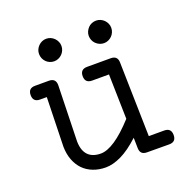

<svg xmlns="http://www.w3.org/2000/svg" viewBox="-112 -707 827 833"><g transform="rotate(-20 301.0 -290.5)"><path d="M70.8 -357.9Q39.1 -357.9 39.1 -389.6Q39.1 -421.4 70.8 -421.4H134.8Q166.5 -421.4 166.5 -389.6L159.7 -131.3Q160.6 -89.4 180.9 -68.4Q201.2 -47.4 239.3 -47.4Q268.6 -47.4 306.9 -72.8Q345.2 -98.1 394 -151.4L389.2 -357.9H311.5Q279.3 -357.9 279.3 -389.6Q279.3 -421.4 311.5 -421.4H420.4Q452.1 -421.4 452.1 -389.6L460 -47.4H531.2Q563 -47.4 563 -15.1Q563 16.6 531.2 16.6L428.7 16.1Q397.5 16.1 397 -14.6L396 -63Q350.6 -21 311.5 -2.2Q272.5 16.6 239.3 16.6Q207.5 16.6 181.2 6.3Q154.8 -3.9 136.2 -22.9Q117.7 -42 107.2 -69.3Q96.7 -96.7 96.2 -130.9L102.1 -357.9ZM186 -596.7Q196.8 -596.7 206.1 -592.5Q215.3 -588.4 222.4 -581.3Q229.5 -574.2 233.6 -564.9Q237.8 -555.7 237.8 -544.9Q237.8 -534.2 233.6 -524.7Q229.5 -515.1 222.4 -508.1Q215.3 -501 205.8 -496.8Q196.3 -492.7 186 -492.7Q175.8 -492.7 166.3 -496.6Q156.7 -500.5 149.7 -507.6Q142.6 -514.6 138.4 -524.2Q134.3 -533.7 134.3 -544.9Q134.3 -555.7 138.4 -564.9Q142.6 -574.2 149.7 -581.3Q156.7 -588.4 166 -592.5Q175.3 -596.7 186 -596.7ZM416 -596.7Q426.8 -596.7 436 -592.5Q445.3 -588.4 452.4 -581.3Q459.5 -574.2 463.6 -564.9Q467.8 -555.7 467.8 -544.9Q467.8 -534.2 463.6 -524.7Q459.5 -515.1 452.4 -508.1Q445.3 -501 435.8 -496.8Q426.3 -492.7 416 -492.7Q404.8 -492.7 395.3 -497.1Q385.7 -501.5 378.7 -508.5Q371.6 -515.6 367.7 -525.1Q363.8 -534.7 363.8 -544.9Q363.8 -555.2 367.9 -564.5Q372.1 -573.7 378.9 -581.1Q385.7 -588.4 395.3 -592.5Q404.8 -596.7 416 -596.7Z"/></g></svg>

Font: Erica Type
Style: Regular
Weight: 400
Designer: Peter Wiegel
Foundry: Peter Wiegel
Version: Version 1.000 2010 initial release